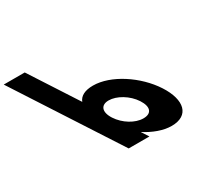

<svg xmlns="http://www.w3.org/2000/svg" viewBox="-664 -1124 1514 1402"><g transform="rotate(-30 93.0 -422.5)"><path d="M494.2 -256C397 -406 213 -528 63 -528C-6 -528 -48.1 -505 -63.5 -464L-320 -860H-497L60 0H235L197.4 -58H199.4C264.6 -16 344.7 15 414.7 15C564.7 15 591.3 -106 494.2 -256ZM306.2 -256C351.5 -186 335.9 -136 263.9 -136C194.9 -136 112.5 -186 67.2 -256C21.2 -327 41.8 -377 107.8 -377C174.8 -377 260.2 -327 306.2 -256Z"/></g></svg>

Font: Hussar
Style: BdOpOblSeven
Weight: 700
Foundry: Cannot Into Space Fonts
Version: Version 2.00